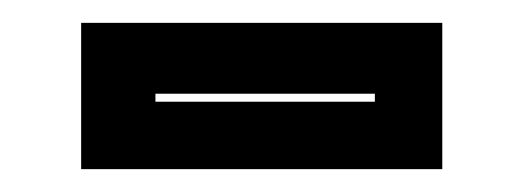

<svg xmlns="http://www.w3.org/2000/svg" viewBox="-20 -386 458 168"><path d="M51 -238V-366H367V-238ZM116 -297H308V-304H116Z"/></svg>

Font: Tourney Thin ExtraBold
Style: Regular
Weight: 800
Version: Version 1.015